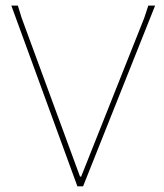

<svg xmlns="http://www.w3.org/2000/svg" viewBox="-20 -657 578 677"><path d="M252.9 0 20 -637.2H43L56.2 -594.2L262.2 -34.2H266.1L488.8 -594.2L502.9 -637.2H526.9L272.9 0Z"/></svg>

Font: Datalegreya
Style: Gradient
Weight: 400
Designer: Figs Lab
Foundry: Figs Lab
Version: Version 1.002;PS 001.002;hotconv 1.0.70;makeotf.lib2.5.58329